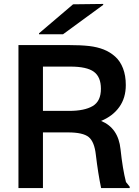

<svg xmlns="http://www.w3.org/2000/svg" viewBox="-20 -960 712 980"><path d="M642.1 -6.8V0H496.1Q480.5 -74.7 469.2 -169.9Q461.9 -236.3 432.9 -260.3Q403.8 -284.2 327.1 -284.2H199.2V0H74.2V-730H329.1Q391.1 -730 435.1 -725.1Q476.6 -720.2 509.3 -707.3Q542 -694.3 567.9 -671.1Q593.8 -647.9 607.9 -611.1Q622.1 -574.2 622.1 -525.9Q622.1 -460.4 589.1 -414.1Q556.2 -367.7 496.1 -342.8Q584 -306.6 595.2 -198.2Q606 -96.7 623 -30.8ZM179.2 -785.2V-790L353 -938L506.8 -939.9V-935.1L301.8 -785.2ZM199.2 -394H333Q411.1 -394 453.1 -418.7Q495.1 -443.4 495.1 -506.8Q495.1 -567.4 459 -593.8Q422.9 -620.1 338.9 -620.1H199.2Z"/></svg>

Font: Nacelle SemiBold
Style: Regular
Weight: 600
Designer: Sora Sagano
Foundry: Sora Sagano
Version: Version 1.000;FEAKit 1.0